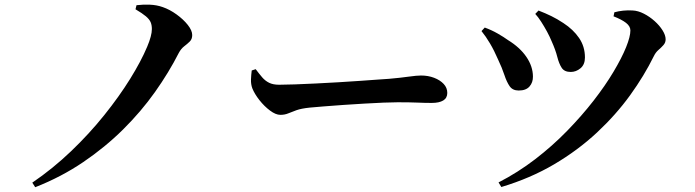

<svg xmlns="http://www.w3.org/2000/svg" viewBox="-20 -756 2970 820"><path d="M558.7 -716.4 563 -733.8Q590.2 -737.1 619.7 -736Q649.2 -734.9 675.3 -725.6Q705 -715.3 734 -694.4Q763 -673.5 782 -649.6Q800.9 -625.7 800.9 -606.4Q800.9 -588.9 790.5 -578.7Q780 -568.4 766.6 -558.2Q753.3 -548 743.6 -530Q701 -446.3 641.9 -362.9Q582.7 -279.5 506 -203.4Q429.2 -127.3 335.6 -63.8Q242 -0.3 130.4 43.6L117.9 24.1Q205.6 -35.6 283.5 -110.1Q361.5 -184.7 425.5 -264.6Q489.5 -344.4 536.1 -419.6Q582.7 -494.8 608.5 -556.2Q618.7 -580.3 623.6 -599.1Q628.6 -617.8 628.6 -631.9Q628.6 -648.8 623.4 -661.1Q618.2 -673.5 603 -686.4Q587.8 -699.2 558.7 -716.4Z M1072 -460.6Q1086.8 -440.9 1099.6 -425.9Q1112.4 -410.9 1129.3 -402.5Q1146.2 -394.1 1172.2 -394.1Q1199 -394.1 1239.7 -395.6Q1280.3 -397.1 1327.9 -399.4Q1375.5 -401.6 1424.2 -404.6Q1472.9 -407.6 1516.8 -410.6Q1560.6 -413.6 1593.5 -416.1Q1626.5 -418.6 1641.6 -419.4Q1691.6 -423.8 1725.7 -428.7Q1759.9 -433.5 1778.2 -433.5Q1808.5 -433.5 1833.9 -423.8Q1859.3 -414.1 1874.8 -397.6Q1890.3 -381.1 1890.3 -359.1Q1890.3 -337.5 1873 -326.9Q1855.7 -316.4 1823.9 -316.4Q1794.6 -316.4 1763.1 -317.8Q1731.7 -319.2 1678.5 -319.2Q1655.7 -319.2 1618.3 -317.7Q1580.9 -316.2 1535.7 -313.5Q1490.6 -310.9 1446 -307.8Q1401.5 -304.6 1363.3 -301.6Q1325.1 -298.6 1302.4 -296.4Q1266.4 -292.6 1246.1 -285.3Q1225.7 -278.1 1211 -271.8Q1196.2 -265.5 1177.4 -265.5Q1157.6 -265.5 1133.3 -283.7Q1108.9 -301.9 1088.1 -328.2Q1067.3 -354.6 1057.6 -378.8Q1051.2 -396.2 1051.9 -416.6Q1052.7 -436.9 1055.1 -455Z M2266 -696.6 2279.9 -711Q2310.1 -699.3 2335 -687.1Q2360 -674.9 2386.3 -657.4Q2428.2 -630.2 2453.2 -593.7Q2478.2 -557.2 2478.2 -510.5Q2478.2 -480.2 2459.3 -464.5Q2440.4 -448.7 2417.5 -448.7Q2390.6 -448.7 2379.1 -466.1Q2367.6 -483.5 2360 -513.3Q2352.5 -543 2335.8 -580.1Q2328.2 -598.8 2316.3 -620.9Q2304.3 -642.9 2291.2 -663.3Q2278.1 -683.7 2266 -696.6ZM2121.1 42.7 2109.2 23.1Q2191.7 -19.3 2265.5 -75.9Q2339.2 -132.5 2402 -197Q2464.7 -261.4 2514.9 -325.9Q2565.1 -390.5 2600.2 -449.5Q2635.4 -508.5 2653.9 -554.2Q2672.3 -599.9 2672.3 -626.1Q2672.3 -643.7 2653.7 -658.3Q2635 -672.8 2600.3 -686.3L2603.9 -703.5Q2621 -708.3 2641.3 -710.5Q2661.6 -712.6 2681.9 -711.3Q2705.4 -710.2 2730 -697.5Q2754.6 -684.9 2775.7 -666Q2796.8 -647.1 2809.8 -626.2Q2822.8 -605.4 2822.8 -587.9Q2822.8 -574 2813.4 -563.4Q2804 -552.8 2792 -542.5Q2780.1 -532.2 2772.4 -516.2Q2731.4 -432.7 2671 -349.1Q2610.6 -265.6 2529.6 -190Q2448.5 -114.4 2346.9 -54.4Q2245.3 5.5 2121.1 42.7ZM2036.4 -623.3 2050.3 -638.3Q2078.7 -628.1 2105.5 -612.8Q2132.3 -597.4 2149.7 -584.7Q2200.6 -553.4 2228.2 -512.9Q2255.8 -472.5 2256.1 -429.1Q2256.4 -403.7 2241.4 -386.6Q2226.4 -369.4 2195.4 -369.4Q2169.5 -369.4 2156.7 -387.6Q2144 -405.9 2134.1 -436Q2124.2 -466.1 2107.2 -501.8Q2090.7 -540.1 2072.8 -570.3Q2055 -600.5 2036.4 -623.3Z"/></svg>

Font: Noto Serif SC
Style: Regular
Weight: 200
Designer: Ryoko NISHIZUKA 西塚涼子 (kana & ideographs); Frank Grießhammer (Latin, Greek & Cyrillic); Wenlong ZHANG 张文龙 (bopomofo); San
Foundry: Adobe
Version: Version 2.001;hotconv 1.1.0;makeotfexe 2.6.0